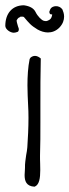

<svg xmlns="http://www.w3.org/2000/svg" viewBox="-62 -703 262 724"><path d="M124 -658.7C124 -650.9 127.9 -647.5 134.8 -648.9C134.3 -641.1 130.9 -632.8 126 -629.4C115.2 -622.6 112.3 -622.6 103.5 -624.5C95.2 -626.5 80.1 -641.1 71.8 -658.2C65.4 -670.9 52.2 -679.7 28.3 -683.1C-17.1 -683.1 -42 -650.9 -42 -605.5C-42 -592.8 -23.9 -579.6 -9.8 -579.6C-4.9 -580.1 -0.5 -580.6 5.9 -583.5C9.8 -588.4 10.3 -594.2 6.3 -602.1C2.4 -614.7 0.5 -623 0.5 -625.5C0.5 -626 3.9 -632.3 7.8 -635.7C10.3 -637.7 12.7 -637.2 15.1 -640.1H24.4C25.9 -639.2 26.4 -639.6 27.8 -639.2C37.1 -627.9 45.4 -618.7 51.3 -612.8C58.1 -606 66.9 -599.6 79.6 -591.8C91.8 -585 105.5 -580.6 118.7 -580.6C133.8 -580.6 148.9 -585.9 161.6 -598.6C175.3 -612.8 179.7 -627.4 179.7 -640.6C179.7 -650.9 176.3 -660.6 173.3 -667.5C161.1 -685.1 134.8 -682.1 127.9 -668.9ZM49.8 -480.5C43.5 -449.7 41.5 -414.6 41.5 -381.3C41.5 -355 43 -330.1 43.9 -309.1C44.9 -292.5 45.4 -275.4 45.4 -258.8C45.4 -221.2 43.5 -183.6 41 -147.5C40.5 -139.2 38.6 -128.4 36.6 -117.7C34.7 -102.5 31.7 -87.4 32.2 -69.8C32.2 -67.4 32.2 -63.5 31.7 -59.1C31.2 -54.7 30.8 -48.8 30.8 -43C30.8 -21 36.6 -0.5 68.4 1C86.4 -5.9 89.8 -31.7 89.8 -61.5C89.8 -69.8 89.4 -78.6 89.4 -86.4C88.9 -92.8 88.9 -109.4 88.9 -115.7C90.3 -157.2 90.3 -199.7 90.3 -241.7V-304.7C90.3 -363.8 90.3 -426.3 91.8 -482.4C78.1 -494.1 65.4 -495.6 53.2 -485.8Z"/></svg>

Font: Amatic Mod Bold ONEptTWO
Style: Bold
Weight: 700
Designer: David Occhino Design
Foundry: David Occhino Design
Version: Version 1.2